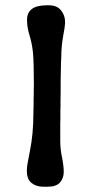

<svg xmlns="http://www.w3.org/2000/svg" viewBox="-20 -708 345 725"><path d="M81.5 -69.8Q81.5 -81.1 93.3 -139.6Q106 -203.1 106 -276.9L106.9 -313V-331.1L107.4 -349.1V-367.2L107.9 -384.8Q107.9 -474.6 104.5 -509Q101.1 -543.5 91.6 -574.2Q82 -605 82 -632.8Q82 -688 156.2 -688H164.6Q195.3 -688 210.4 -668.9Q225.6 -649.9 225.6 -626.5V-619.1Q225.6 -609.9 218.5 -571.8Q211.4 -533.7 211.4 -492.2L210.4 -474.6L209 -401.9V-356.4L208.5 -329.1Q208.5 -315.9 208.5 -302.7L208 -293.9V-258.8L207.5 -241.2V-176.8Q207.5 -145.5 214.1 -113.8Q220.7 -82 220.7 -58.8Q220.7 -35.6 206.8 -19.3Q192.9 -2.9 159.7 -2.9H143.1Q116.7 -2.9 99.1 -17.1Q81.5 -31.2 81.5 -61.5Z"/></svg>

Font: Averia Sans Libre
Style: Regular
Weight: 400
Version: Version 1.002